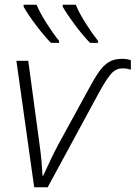

<svg xmlns="http://www.w3.org/2000/svg" viewBox="-20 -786 569 806"><path d="M123.5 0 48.8 -530.8H98.6L146.5 -176.3Q151.4 -140.1 154.1 -110.8Q156.7 -81.5 158.7 -47.9H161.1Q175.8 -79.6 191.2 -112.3Q206.5 -145 223.1 -176.3L350.6 -409.2Q375 -455.1 394.8 -483.6Q414.6 -512.2 437 -525.6Q459.5 -539.1 492.2 -539.1Q513.7 -539.1 529.3 -533.2V-493.2Q513.2 -499 494.6 -499Q466.8 -499 447 -476.8Q427.2 -454.6 397 -399.9L180.2 0ZM357.9 -606Q327.6 -637.2 295.2 -680.7Q262.7 -724.1 243.2 -757.8V-766.1H297.9Q312.5 -731 339.8 -688Q367.2 -645 391.6 -614.3V-606ZM193.8 -606Q163.6 -637.2 130.9 -680.7Q98.1 -724.1 79.1 -757.8V-766.1H133.3Q148.4 -731 175.8 -688Q203.1 -645 228 -614.3V-606Z"/></svg>

Font: Open Sans Light
Style: Italic
Weight: 300
Italic angle: -12°
Designer: Monotype Design Team
Foundry: Monotype Imaging Inc.
Version: Version 3.003; ttfautohint (v1.8.4)